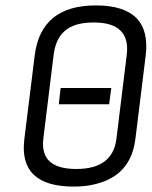

<svg xmlns="http://www.w3.org/2000/svg" viewBox="-20 -679 560 709"><path d="M197 -294H383L391 -354H204ZM518 -474C533 -597 472 -659 334 -659C198 -659 123 -597 108 -473L70 -166C55 -49 116 10 252 10C277 10 301 8 323 3C397 -13 466 -54 480 -166ZM327 -596C417 -596 458 -556 448 -476L410 -167C401 -92 351 -55 262 -55C171 -55 131 -92 140 -167L178 -476C190 -574 254 -596 327 -596Z"/></svg>

Font: Gamestation Condensed
Style: Italic
Weight: 400
Width: 3
Designer: Jonas Hecksher
Foundry: Jonas Hecksher, Playtypeª, e-types AS
Version: Version 1.003